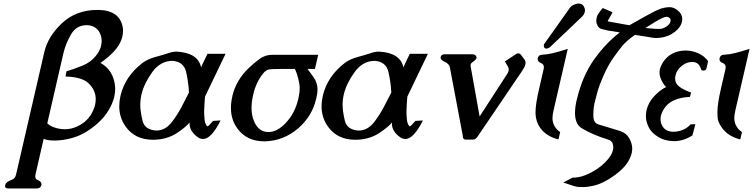

<svg xmlns="http://www.w3.org/2000/svg" viewBox="-20 -772 4268 1088"><path d="M467.8 -24.4Q404.3 14.2 319.3 22.9Q305.7 24.4 293.5 24.4Q245.1 24.4 227.5 14.6L181.2 215.8Q179.7 222.7 179.7 227.5Q179.7 241.7 190.4 246.6Q214.8 256.3 215.3 271.5Q215.3 273.9 214.8 275.9Q210.4 295.9 188 295.9H27.3Q8.8 295.9 8.8 282.2Q8.8 279.3 9.8 275.9Q14.2 257.8 48.3 246.1Q65.9 240.2 71.3 215.8L231 -476.6Q251.5 -565.4 331.1 -640.6Q411.6 -715.8 532.2 -715.8H537.1Q657.2 -713.9 675.3 -619.1Q677.2 -608.4 677.2 -597.2Q677.2 -581.5 673.3 -564.9Q658.2 -498.5 575.2 -434.6Q562 -423.8 549.3 -415.5Q603 -385.7 622.6 -328.1Q632.3 -298.8 632.8 -268.6Q632.8 -246.6 627.4 -223.6Q625 -213.4 623.5 -208.5Q588.4 -98.6 467.8 -24.4ZM248 -73.2Q265.1 -54.7 304.2 -44.9Q325.7 -39.6 347.2 -39.6Q383.8 -39.6 418 -55.7Q470.7 -80.1 497.6 -126Q512.7 -152.3 518.6 -177.2Q522.5 -194.3 522.5 -210Q522.5 -214.8 522 -220.2Q518.1 -266.6 479.5 -302.2Q441.4 -335.9 351.6 -338.4L356.4 -367.7Q399.4 -380.4 447.8 -400.4Q491.7 -417.5 522 -454.1Q545.9 -482.4 553.2 -514.2Q555.2 -522.9 555.7 -531.7Q555.7 -534.7 556.2 -537.6Q556.2 -572.3 539.1 -596.2Q514.6 -629.4 471.2 -629.4Q412.6 -629.4 382.3 -576.7Q352.1 -523.9 339.8 -472.2Z M980.5 -479.5Q1101.1 -473.6 1119.6 -390.6L1127.4 -408.2Q1139.6 -433.6 1155.8 -467.3H1258.3L1141.6 -224.1Q1140.6 -211.4 1138.7 -183.1Q1136.7 -154.8 1136.7 -139.6Q1136.7 -118.2 1139.6 -92Q1142.6 -65.9 1155.3 -55.7Q1161.6 -56.6 1187.5 -86.9L1230 -89.4Q1177.2 15.6 1130.9 15.6Q1114.7 15.6 1101.6 5.9Q1054.2 -27.3 1054.2 -71.8Q1054.2 -72.8 1054.2 -78.1Q1037.6 -55.2 983.9 -19Q929.2 17.6 854 20H846.7Q746.6 20 693.4 -52.7Q655.8 -104.5 655.8 -169.4Q655.8 -197.8 662.6 -228.5Q688 -338.9 788.1 -416Q817.4 -437.5 860.1 -449Q902.8 -460.4 932.1 -470.2Q958 -479.5 980.5 -479.5ZM1050.8 -247.6Q1048.3 -302.7 1035.2 -362.5Q1022 -422.4 957.5 -427.2Q889.2 -427.2 842.8 -363.3Q796.4 -299.3 781.7 -236.8Q774.9 -208 774.9 -177.2Q774.9 -142.6 787.4 -89.1Q799.8 -35.6 866.2 -32.2Q918 -32.2 956.5 -83.5Q985.8 -123 1008.1 -164.6Q1030.3 -206.1 1050.8 -247.6Z M1574.2 -381.3Q1517.1 -381.3 1501.2 -377.7Q1485.4 -374 1469.2 -353.5Q1430.2 -303.7 1415 -236.3L1414.6 -234.4Q1405.3 -193.8 1405.3 -160.2Q1405.3 -117.2 1419.9 -84Q1444.8 -26.4 1496.1 -23.9H1502Q1550.3 -23.9 1597.7 -73.7Q1650.9 -128.9 1670.4 -211.4Q1678.2 -244.6 1678.2 -272.9Q1678.2 -296.4 1669.7 -328.4Q1661.1 -360.4 1651.4 -381.3ZM1783.2 -461.4 1764.6 -381.3H1722.7Q1731.9 -369.6 1755.6 -336.4Q1779.3 -303.2 1779.3 -265.1Q1779.3 -247.6 1774.9 -227.1L1771 -210Q1748.5 -113.3 1670.4 -45.4Q1587.9 25.9 1482.9 28.8H1476.6Q1378.4 28.8 1325.2 -43.9Q1288.6 -93.8 1288.6 -160.6Q1288.6 -192.4 1296.9 -227.5V-229Q1317.9 -316.9 1388.7 -385.7Q1414.6 -410.6 1448 -436Q1481.4 -461.4 1521.5 -461.4Z M2127 -479.5Q2247.6 -473.6 2266.1 -390.6L2273.9 -408.2Q2286.1 -433.6 2302.2 -467.3H2404.8L2288.1 -224.1Q2287.1 -211.4 2285.2 -183.1Q2283.2 -154.8 2283.2 -139.6Q2283.2 -118.2 2286.1 -92Q2289.1 -65.9 2301.8 -55.7Q2308.1 -56.6 2334 -86.9L2376.5 -89.4Q2323.7 15.6 2277.3 15.6Q2261.2 15.6 2248 5.9Q2200.7 -27.3 2200.7 -71.8Q2200.7 -72.8 2200.7 -78.1Q2184.1 -55.2 2130.4 -19Q2075.7 17.6 2000.5 20H1993.2Q1893.1 20 1839.8 -52.7Q1802.2 -104.5 1802.2 -169.4Q1802.2 -197.8 1809.1 -228.5Q1834.5 -338.9 1934.6 -416Q1963.9 -437.5 2006.6 -449Q2049.3 -460.4 2078.6 -470.2Q2104.5 -479.5 2127 -479.5ZM2197.3 -247.6Q2194.8 -302.7 2181.6 -362.5Q2168.5 -422.4 2104 -427.2Q2035.6 -427.2 1989.3 -363.3Q1942.9 -299.3 1928.2 -236.8Q1921.4 -208 1921.4 -177.2Q1921.4 -142.6 1933.8 -89.1Q1946.3 -35.6 2012.7 -32.2Q2064.5 -32.2 2103 -83.5Q2132.3 -123 2154.5 -164.6Q2176.8 -206.1 2197.3 -247.6Z M2647 -396 2697.8 -111.8 2854 -353Q2859.9 -361.8 2861.8 -370.1Q2865.2 -384.3 2856.4 -397.9L2840.8 -423.8L2900.9 -463.4Q2908.2 -469.7 2916.5 -469.7Q2925.8 -469.7 2931.6 -461.9L2952.6 -434.1Q2958 -426.3 2958.5 -416.5Q2958.5 -412.1 2957 -406.7Q2955.1 -398.4 2949.2 -387.7Q2936 -364.3 2913.1 -332.5L2686 2.4Q2681.6 8.3 2677.2 12.7Q2669.4 19 2660.6 19H2619.6Q2608.9 19 2605.5 11.7Q2603.5 9.3 2602.8 2.2Q2602.1 -4.9 2601.6 -7.3L2529.8 -387.7Q2526.4 -403.3 2515.6 -412.1Q2508.3 -418 2498.8 -422.6Q2489.3 -427.2 2483.9 -431.6Q2479.5 -435.1 2476.6 -442.9Q2476.6 -446.8 2477.1 -449.2Q2477.5 -451.7 2479.5 -455.6Q2486.8 -464.4 2499 -464.4H2659.2Q2666.5 -464.4 2673.3 -459.5Q2678.7 -454.1 2680.2 -448.7Q2680.2 -445.3 2680.2 -443.4Q2678.2 -435.5 2668.5 -428.2Q2650.9 -415 2649.4 -412.1Q2647.9 -409.2 2647 -405.3Q2645.5 -400.9 2647 -396Z M3096.7 -504.9Q3092.8 -502 3088.4 -500Q3080.6 -496.6 3075.7 -496.6Q3065.9 -496.6 3062.5 -506.8Q3061 -512.2 3062 -518.6L3063 -521.5L3206.1 -723.1Q3214.8 -737.3 3229.5 -744.1Q3246.1 -752 3258.8 -752Q3283.7 -752 3292.5 -726.6Q3294.9 -719.2 3294.9 -711.9Q3294.9 -707.5 3293.5 -703.1Q3290 -689 3277.3 -676.8ZM3117.7 -150.4Q3110.8 -121.6 3110.8 -104.5V-97.2Q3114.3 -50.8 3154.3 -23.4L3144.5 18.1Q3076.2 1 3041.5 -46.9Q3016.6 -81.1 3014.6 -127.9Q3014.6 -131.8 3014.6 -135.7Q3014.6 -182.6 3035.2 -270L3061 -382.3Q3062 -387.2 3062 -391.6Q3062 -408.2 3044.9 -415Q3026.9 -422.4 3026.9 -437Q3026.9 -439.5 3027.3 -441.9Q3031.7 -461.9 3053.2 -461.9Q3083 -463.4 3114.7 -471.2Q3146.5 -479 3197.3 -495.1Z M3342.3 -117.2Q3342.3 -75.7 3370.1 -67.4L3495.1 -29.3Q3530.8 -16.6 3546.6 12.9Q3562.5 42.5 3562.5 69.3Q3562.5 81.1 3560.1 92.8V93.8Q3546.4 152.3 3488.3 201.2Q3452.1 231.4 3414.1 252.4Q3376 273.4 3341.3 280.8Q3306.6 288.1 3289.1 288.1Q3271.5 288.1 3258.8 287.4Q3246.1 286.6 3232.4 282.2L3171.9 262.2L3224.6 234.4H3236.3Q3275.9 231.9 3315.9 212.4Q3356 192.9 3387.7 167.5Q3436.5 126.5 3450.2 88.9Q3451.7 84.5 3454.3 73.2Q3457 62 3452.6 43.9Q3448.2 25.9 3424.8 18.6Q3335.4 -9.3 3276.4 -45.4Q3238.3 -68.8 3238.3 -132.8Q3238.3 -165.5 3248.5 -208.5Q3249 -210.4 3249.5 -210.9Q3280.3 -341.3 3346.2 -434.3Q3412.1 -527.3 3492.2 -588.4L3427.2 -598.6Q3409.7 -602.1 3391.8 -606.7Q3374 -611.3 3366.5 -626Q3358.9 -640.6 3358.9 -653.8Q3358.9 -661.1 3362.3 -676.3Q3365.7 -691.4 3395.5 -726.6L3450.7 -702.6Q3440.4 -681.2 3432.4 -668.5Q3424.3 -655.8 3423.8 -653.3Q3423.3 -650.9 3426.3 -650.4L3546.4 -628.9Q3569.8 -642.1 3635.5 -679Q3701.2 -715.8 3726.8 -723.6Q3752.4 -731.4 3774.7 -731.4Q3796.9 -731.4 3817.4 -715.3Q3846.2 -693.4 3846.2 -662.6Q3846.2 -659.7 3845.7 -656.2Q3845.2 -651.9 3844.2 -647.5Q3837.4 -617.7 3803.2 -590.8Q3769 -564 3721.2 -558.1Q3709.5 -556.6 3697.3 -556.6Q3685.1 -556.6 3669.7 -559.6Q3654.3 -562.5 3639.9 -564.7Q3625.5 -566.9 3606.7 -569.8Q3587.9 -572.8 3578.6 -574.7Q3529.3 -540.5 3503.9 -509Q3478.5 -477.5 3452.1 -439.5Q3425.8 -401.4 3400.9 -345.5Q3376 -289.6 3366 -253.4Q3356 -217.3 3349.1 -188.2Q3342.3 -159.2 3342.3 -117.2ZM3637.2 -613.3Q3641.1 -613.3 3668 -610.6Q3694.8 -607.9 3715.6 -607.9Q3736.3 -607.9 3756.1 -621.3Q3775.9 -634.8 3779.3 -649.9Q3779.8 -652.8 3780.3 -655.3Q3780.3 -673.3 3759.8 -676.8H3757.3Q3739.3 -676.8 3688.2 -645.3Q3637.2 -613.8 3637.2 -613.3Z M3920.4 -67.9 3903.8 -4.9Q3853 27.8 3800.8 27.8H3797.9Q3744.6 26.9 3706.1 1.5Q3670.9 -20 3655.5 -51.8Q3640.1 -83.5 3640.1 -113.3Q3640.1 -125 3642.1 -137.2Q3643.1 -142.6 3644 -148.4Q3653.8 -190.9 3686 -225.6Q3721.7 -263.7 3754.9 -278.8Q3736.8 -294.9 3722.2 -332Q3717.3 -345.7 3717.3 -359.9Q3717.3 -369.1 3719.2 -378.9Q3723.6 -397.5 3735.8 -417.5Q3778.3 -483.9 3864.7 -485.8Q3901.4 -485.8 3936.8 -470.2Q3972.2 -454.6 3992.7 -424.8L3983.4 -384.8Q3980.5 -372.1 3965.3 -372.1Q3953.1 -372.1 3952.1 -381.8Q3939.9 -420.9 3902.8 -420.9Q3895 -420.9 3886.2 -419.4Q3859.4 -414.1 3836.9 -393.3Q3814.5 -372.6 3808.1 -345.2Q3805.7 -335 3805.7 -325.7Q3805.7 -298.3 3830.6 -280Q3855.5 -261.7 3896.5 -247.6L3889.2 -222.7Q3837.4 -221.2 3797.9 -203.1Q3758.3 -185.1 3736.3 -144.5Q3728.5 -129.9 3725.1 -115.2Q3722.7 -105.5 3723.1 -96.2Q3723.1 -78.1 3731.4 -61.5Q3750 -25.4 3796.4 -25.4Q3819.8 -25.4 3845.5 -34.4Q3871.1 -43.5 3894.5 -67.9Z M4147.9 -150.4Q4141.1 -121.6 4141.1 -104.5V-97.2Q4144.5 -50.8 4184.6 -23.4L4174.8 18.1Q4106.4 1 4071.8 -46.9Q4047.4 -81.1 4046.4 -106.4Q4045.4 -131.8 4045.4 -136.7Q4045.4 -183.1 4065.4 -270L4091.3 -382.3Q4092.3 -387.2 4092.3 -391.6Q4092.3 -408.2 4074.7 -415.3Q4057.1 -422.4 4057.1 -436.5Q4057.1 -439 4057.6 -441.9Q4062 -461.9 4083.5 -461.9Q4113.3 -463.4 4144.8 -471.2Q4176.3 -479 4227.5 -495.1Z"/></svg>

Font: Caudex
Style: Bold
Weight: 700
Italic angle: -13°
Version: Version 1.04